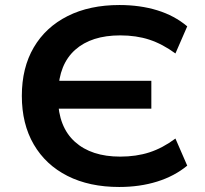

<svg xmlns="http://www.w3.org/2000/svg" viewBox="-20 -735 816 765"><path d="M455 10Q336 10 249 -34Q162 -78 114.5 -159.5Q67 -241 67 -353Q67 -465 114.5 -546Q162 -627 249.5 -671Q337 -715 456 -715Q538 -715 606.5 -694Q675 -673 726 -630L679 -522Q627 -560 575 -577Q523 -594 459 -594Q344 -594 279.5 -536.5Q215 -479 212 -369L183 -413H583V-302H182L211 -342Q213 -229 278.5 -170Q344 -111 459 -111Q523 -111 575.5 -128Q628 -145 679 -183L726 -75Q675 -33 606 -11.5Q537 10 455 10Z"/></svg>

Font: Nunito Sans 10pt SemiExpanded
Style: Bold
Weight: 700
Width: 6
Designer: Vernon Adams
Foundry: Vernon Adams
Version: Version 3.101;gftools[0.9.27]